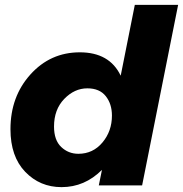

<svg xmlns="http://www.w3.org/2000/svg" viewBox="-20 -762 752 789"><path d="M233 7Q144 7 83.5 -56Q23 -119 23 -231Q23 -365 105 -456Q187 -547 308 -547Q430 -547 476 -451L534 -742H712L564 0H386L399 -64Q328 7 233 7ZM302 -130Q362 -130 401 -176.5Q440 -223 440 -287Q440 -335 414.5 -367Q389 -399 339 -399Q286 -399 244 -355.5Q202 -312 202 -242Q202 -186 231.5 -158Q261 -130 302 -130Z"/></svg>

Font: Argentum Sans
Style: Bold Italic
Weight: 700
Italic angle: -11°
Designer: Julieta Ulanovsky (font), Cristiano Sobral (main changes and remaster)
Foundry: Julieta Ulanovsky (font), Cristiano Sobral (main changes and remaster)
Version: Version 2.007;June 15, 2022;FontCreator 14.0.0.2814 64-bit; 